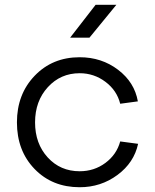

<svg xmlns="http://www.w3.org/2000/svg" viewBox="-20 -765 650 805"><path d="M558 -340 484 -330Q470 -386 422 -422Q374 -458 314 -458Q234 -458 180.5 -399.5Q127 -341 127 -252Q127 -163 180 -105Q233 -47 314 -47Q375 -47 422 -82Q469 -117 484 -172L559 -162Q542 -83 472.5 -31.5Q403 20 314 20Q199 20 125 -56.5Q51 -133 51 -252Q51 -370 125.5 -447.5Q200 -525 314 -525Q406 -525 475 -472.5Q544 -420 558 -340ZM468 -745 355 -607H274L381 -745Z"/></svg>

Font: Metropolitano
Style: Regular
Weight: 400
Designer: Fonts by Alex Slobzheninov & Chris M. Simpson / Changes by Cristiano Sobral
Foundry: Fonts by Alex Slobzheninov & Chris M. Simpson / Changes by Cristiano Sobral
Version: Version 1.00;August 30, 2020;FontCreator 13.0.0.2681 64-bit